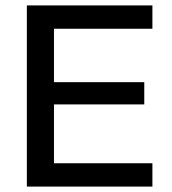

<svg xmlns="http://www.w3.org/2000/svg" viewBox="-20 -688 635 708"><path d="M79 0V-668H542V-582H179V-385H512V-303H179V-86H542V0Z"/></svg>

Font: Gantari Medium
Style: Regular
Weight: 500
Designer: Anugrah Pasau
Foundry: Lafontype
Version: Version 1.000; ttfautohint (v1.8.4.7-5d5b)